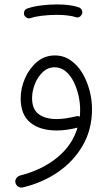

<svg xmlns="http://www.w3.org/2000/svg" viewBox="-20 -577 503 862"><path d="M88.4 -510.7Q85.9 -519.5 90.1 -528.1Q94.2 -536.6 103.5 -539.1Q129.4 -548.3 165.3 -552.7Q201.2 -557.1 235.8 -557.1Q299.8 -557.1 336.4 -543Q345.7 -538.1 348.6 -528.6Q351.6 -519 346.2 -510.3Q335.9 -494.6 319.8 -500Q306.2 -504.9 283.2 -507.6Q260.3 -510.3 235.8 -510.3Q202.1 -510.3 170.2 -506.6Q138.2 -502.9 117.2 -495.6Q107.9 -492.7 99.4 -497.6Q90.8 -502.4 88.4 -510.7ZM226.1 -328.1Q265.6 -328.1 296.6 -306.6Q327.6 -285.2 349.1 -249.8Q370.6 -214.4 381.8 -171.6Q393.1 -128.9 393.1 -86.9Q393.1 3.9 351.8 75.7Q310.5 147.5 240 195.8Q169.4 244.1 81.5 264.6Q70.3 266.6 61 260.3Q51.8 253.9 49.3 243.2Q46.9 231.9 53.5 222.9Q60.1 213.9 70.8 210.9Q168.5 186 236.3 130.9Q304.2 75.7 328.1 -3.9Q277.8 8.8 234.4 8.8Q159.7 8.8 116.2 -26.6Q72.8 -62 72.8 -134.8Q72.8 -181.2 92.3 -225.6Q111.8 -270 146.2 -299.1Q180.7 -328.1 226.1 -328.1ZM124 -136.7Q124 -86.4 153.8 -64.5Q183.6 -42.5 233.9 -42.5Q255.4 -42.5 277.1 -45.9Q298.8 -49.3 321.3 -54.7Q329.6 -57.1 338.4 -53.2Q339.8 -68.8 339.8 -85Q339.8 -114.7 332.5 -147.7Q325.2 -180.7 310.8 -209.7Q296.4 -238.8 274.9 -256.8Q253.4 -274.9 225.1 -274.9Q194.8 -274.9 171.9 -253.2Q148.9 -231.4 136.5 -199.5Q124 -167.5 124 -136.7Z"/></svg>

Font: Mikhak Light
Style: Regular
Weight: 300
Designer: Amin Abedi
Version: Version 3.3